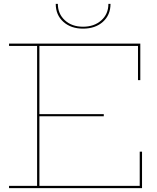

<svg xmlns="http://www.w3.org/2000/svg" viewBox="-20 -979 818 999"><path d="M719 -190V0H27V-12H173V-740H27V-752H710V-562H698V-740H185V-385H520V-374H185V-12H707V-190ZM412 -830Q349 -830 309.5 -865.5Q270 -901 270 -959H281Q281 -907 317.5 -873.5Q354 -840 412 -840Q470 -840 507 -873Q544 -906 544 -959H555Q555 -901 515.5 -865.5Q476 -830 412 -830Z"/></svg>

Font: Hepta Slab Thin
Style: Regular
Weight: 250
Designer: Michael LaGattuta
Foundry: Michael LaGattuta
Version: Version 1.100; ttfautohint (v1.8) -l 8 -r 50 -G 200 -x 14 -D